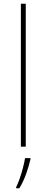

<svg xmlns="http://www.w3.org/2000/svg" viewBox="-20 -780 247 1021"><path d="M117 0H91V-760H117ZM142 67Q133 106 118.5 146Q104 186 83 221H66V215Q74 200 84 171.5Q94 143 102 112.5Q110 82 113 61H142Z"/></svg>

Font: Noto Sans Myanmar UI Thin
Style: Regular
Weight: 100
Designer: Monotype Design Team
Foundry: Monotype Imaging Inc.
Version: Version 2.103; ttfautohint (v1.8.4.7-5d5b)